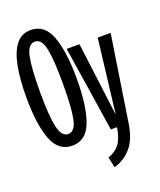

<svg xmlns="http://www.w3.org/2000/svg" viewBox="-167 -822 950 1143"><g transform="rotate(-20 307.5 -250.0)"><path d="M166.7 12.8Q79.5 12.8 42.8 -83.3Q6.2 -179.5 6.2 -351.8Q6.2 -464.6 22.1 -547.2Q37.9 -629.7 73.1 -674.6Q108.2 -719.5 166.7 -719.5Q254.4 -719.5 290.5 -622.3Q326.7 -525.1 326.7 -352.8Q326.7 -180 290.5 -83.6Q254.4 12.8 166.7 12.8ZM166.7 -61Q209.2 -61 224.1 -130.3Q239 -199.5 239 -352.8Q239 -506.2 224.1 -576.2Q209.2 -646.2 166.7 -646.2Q123.6 -646.2 108.7 -575.6Q93.8 -505.1 93.8 -351.8Q93.8 -198.5 110 -129.7Q126.2 -61 166.7 -61ZM357.9 219 343.6 151.8Q388.7 137.4 415.4 103.3Q442.1 69.2 452.8 0H413.8L330.8 -540.5H411.8L471.3 -71.8L527.2 -540.5H609.2L525.6 3.1Q510.8 99 467.2 149.5Q423.6 200 357.9 219Z"/></g></svg>

Font: Fira Code Retina
Style: Regular
Weight: 450
Monospace: yes
Designer: Carrois Corporate, Edenspiekermann AG, Nikita Prokopov
Foundry: Carrois Corporate, Edenspiekermann AG, Nikita Prokopov
Version: Version 6.002